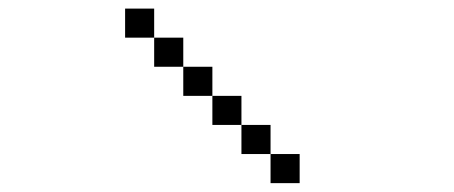

<svg xmlns="http://www.w3.org/2000/svg" viewBox="-20 -753 1040 440"><path d="M533.3 -466.7H600V-400H533.3ZM533.3 -533.3V-466.7H466.7V-533.3ZM600 -333.3V-400H666.7V-333.3ZM333.3 -733.3V-666.7H266.7V-733.3ZM333.3 -666.7H400V-600H333.3ZM400 -600H466.7V-533.3H400Z"/></svg>

Font: Galmuri14 Regular
Style: Regular
Weight: 400
Designer: Lee Minseo (quiple)
Version: Version 2.399;hotconv 1.1.1;makeotfexe 2.6.0 DEVELOPMENT